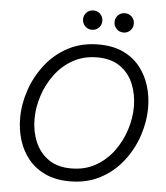

<svg xmlns="http://www.w3.org/2000/svg" viewBox="-61 -987 908 1051"><g transform="rotate(5 392.5 -461.5)"><path d="M583 -827Q560 -827 545 -843Q530 -859 530 -880Q530 -902 545 -917.5Q560 -933 583 -933Q606 -933 621 -917.5Q636 -902 636 -880Q636 -858 621 -842.5Q606 -827 583 -827ZM410 -827Q387 -827 372 -843Q357 -859 357 -880Q357 -902 372 -917.5Q387 -933 410 -933Q433 -933 448 -917.5Q463 -902 463 -880Q463 -858 448 -842.5Q433 -827 410 -827ZM361 10Q284 10 227.5 -16Q171 -42 134 -87Q97 -132 79 -190Q61 -248 61 -311Q61 -389 87.5 -466.5Q114 -544 164.5 -608.5Q215 -673 288 -711.5Q361 -750 455 -750Q532 -750 588.5 -724Q645 -698 681.5 -652.5Q718 -607 736 -549.5Q754 -492 754 -429Q754 -351 728 -273.5Q702 -196 651.5 -131.5Q601 -67 528 -28.5Q455 10 361 10ZM363 -61Q438 -61 496 -93.5Q554 -126 594 -180Q634 -234 655 -298.5Q676 -363 676 -427Q676 -494 652.5 -551.5Q629 -609 579.5 -644Q530 -679 453 -679Q379 -679 320.5 -646.5Q262 -614 222 -560Q182 -506 161 -441.5Q140 -377 140 -313Q140 -246 164 -188.5Q188 -131 237.5 -96Q287 -61 363 -61Z"/></g></svg>

Font: Be Vietnam Pro Light
Style: Italic
Weight: 300
Italic angle: -12°
Designer: Lam Bao, Tony Le, Vietanh Nguyen
Foundry: Yellow Type Foundry
Version: Version 1.002; ttfautohint (v1.8.3)